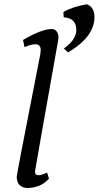

<svg xmlns="http://www.w3.org/2000/svg" viewBox="-20 -895 475 924"><path d="M109.9 9.8Q60.5 6.3 60.5 -45.4Q60.5 -55.2 174.3 -636.2Q175.8 -646 175.8 -654.3Q175.8 -682.1 149.4 -682.1Q130.4 -682.1 98.1 -668L90.8 -702.6Q179.7 -755.4 231.4 -755.4Q242.2 -755.4 251.7 -744.9Q261.2 -734.4 261.2 -716.3Q261.2 -707.5 259.3 -697.8Q148.9 -77.6 148.4 -69.8Q148.4 -51.8 165 -51.8Q179.7 -51.8 206.5 -64.5L215.8 -35.6Q175.8 9.8 109.9 9.8ZM307.1 -642.6 287.6 -661.6Q347.2 -704.6 347.2 -750.5Q347.2 -808.6 286.6 -811.5L285.2 -837.4Q330.6 -863.3 398.4 -874.5Q434.6 -859.9 434.6 -813Q434.6 -717.8 307.1 -642.6Z"/></svg>

Font: Kelvinch
Style: Italic
Weight: 400
Italic angle: -10°
Designer: Paul James Miller
Foundry: High-Logic / Made with FontCreator
Version: Version 3.40;July 22, 2017;FontCreator 11.0.0.2388 64-bit